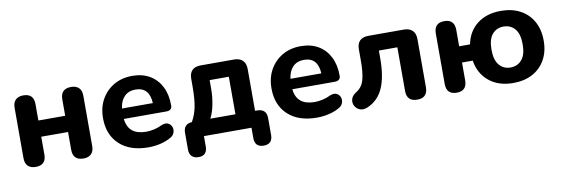

<svg xmlns="http://www.w3.org/2000/svg" viewBox="-50 -852 3925 1340"><g transform="rotate(-10 1913.0 -181.5)"><path d="M140 8Q105 8 85.5 -11Q66 -30 66 -67V-424Q66 -461 85.5 -480Q105 -499 140 -499Q214 -499 214 -424V-308H404V-424Q404 -499 479 -499Q514 -499 533.5 -480Q553 -461 553 -424V-67Q553 -30 533.5 -11Q514 8 479 8Q404 8 404 -67V-193H214V-67Q214 8 140 8Z M939 10Q809 10 735 -58.5Q661 -127 661 -245Q661 -321 693.5 -378.5Q726 -436 782.5 -468.5Q839 -501 912 -501Q984 -501 1036 -470.5Q1088 -440 1116.5 -384Q1145 -328 1145 -251Q1145 -215 1104 -215H803Q810 -156 845 -128Q880 -100 943 -100Q968 -100 998 -106.5Q1028 -113 1056 -127Q1084 -138 1102.5 -129Q1121 -120 1128 -100.5Q1135 -81 1127.5 -60Q1120 -39 1096 -27Q1062 -8 1021 1Q980 10 939 10ZM803 -289H1022Q1016 -403 918 -403Q869 -403 839.5 -373Q810 -343 803 -289Z M1398 -112H1576V-378H1440V-317Q1440 -260 1429 -205Q1418 -150 1398 -112ZM1271 138Q1241 138 1224 121.5Q1207 105 1207 73V-45Q1207 -107 1267 -111Q1293 -156 1304 -211Q1315 -266 1315 -354V-408Q1315 -490 1397 -490H1632Q1672 -490 1693.5 -469Q1715 -448 1715 -408V-112H1729Q1796 -112 1796 -45V73Q1796 138 1733 138Q1670 138 1670 73V0H1333V73Q1333 138 1271 138Z M2133 10Q2003 10 1929 -58.5Q1855 -127 1855 -245Q1855 -321 1887.5 -378.5Q1920 -436 1976.5 -468.5Q2033 -501 2106 -501Q2178 -501 2230 -470.5Q2282 -440 2310.5 -384Q2339 -328 2339 -251Q2339 -215 2298 -215H1997Q2004 -156 2039 -128Q2074 -100 2137 -100Q2162 -100 2192 -106.5Q2222 -113 2250 -127Q2278 -138 2296.5 -129Q2315 -120 2322 -100.5Q2329 -81 2321.5 -60Q2314 -39 2290 -27Q2256 -8 2215 1Q2174 10 2133 10ZM1997 -289H2216Q2210 -403 2112 -403Q2063 -403 2033.5 -373Q2004 -343 1997 -289Z M2844 8Q2770 8 2770 -67V-376H2639V-320Q2639 -190 2604 -111Q2569 -32 2492 1Q2461 14 2437 4.5Q2413 -5 2401.5 -27Q2390 -49 2396.5 -73.5Q2403 -98 2431 -116Q2475 -142 2489 -192.5Q2503 -243 2503 -325V-408Q2503 -490 2586 -490H2836Q2875 -490 2896.5 -469Q2918 -448 2918 -408V-67Q2918 8 2844 8Z M3524 10Q3421 10 3354 -44.5Q3287 -99 3272 -193H3196V-67Q3196 8 3124 8Q3051 8 3051 -67V-424Q3051 -499 3124 -499Q3196 -499 3196 -424V-308H3273Q3291 -399 3357.5 -450Q3424 -501 3524 -501Q3603 -501 3661 -470Q3719 -439 3751.5 -381.5Q3784 -324 3784 -245Q3784 -167 3751.5 -109.5Q3719 -52 3661 -21Q3603 10 3524 10ZM3524 -100Q3574 -100 3604.5 -136Q3635 -172 3635 -245Q3635 -319 3604.5 -354.5Q3574 -390 3524 -390Q3475 -390 3444.5 -354.5Q3414 -319 3414 -245Q3414 -172 3444.5 -136Q3475 -100 3524 -100Z"/></g></svg>

Font: Chiron GoRound TC
Style: Bold
Weight: 700
Designer: Ryoko NISHIZUKA 西塚涼子 (kana, bopomofo & ideographs); Paul D. Hunt (Latin, Greek & Cyrillic); Sandoll Communications 산돌커뮤니
Foundry: Adobe
Version: Version 1.000;hotconv 1.1.1;makeotfexe 2.6.0